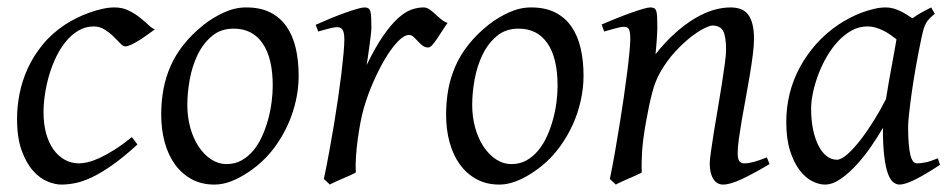

<svg xmlns="http://www.w3.org/2000/svg" viewBox="-20 -477 2561 517"><path d="M397 -397.9Q386.7 -390.6 375.2 -382.3Q363.8 -374 353 -367.4Q342.3 -360.8 332.8 -356.4Q323.2 -352.1 316.9 -352.1Q311.5 -352.1 303.7 -360.4Q295.9 -368.7 285.4 -378.9Q274.9 -389.2 261.7 -397.5Q248.5 -405.8 232.9 -405.8Q210.4 -405.8 191.9 -395Q173.3 -384.3 158.2 -366.2Q143.1 -348.1 131.6 -324.5Q120.1 -300.8 112.5 -275.1Q105 -249.5 101.1 -223.6Q97.2 -197.8 97.2 -174.8Q97.2 -143.1 104.2 -117.7Q111.3 -92.3 124 -74.5Q136.7 -56.6 154.3 -46.9Q171.9 -37.1 192.9 -37.1Q201.7 -37.1 215.3 -40Q229 -43 246.8 -51Q264.6 -59.1 286.6 -72.8Q308.6 -86.4 335 -107.9Q338.9 -102.5 343.3 -97.2Q347.7 -91.8 350.1 -87.9Q312 -53.2 281.7 -32Q251.5 -10.7 226.8 0.7Q202.1 12.2 182.4 16.1Q162.6 20 145 20Q128.4 20 107.9 11.7Q87.4 3.4 69.1 -17.1Q50.8 -37.6 38.3 -71.8Q25.9 -106 25.9 -157.2Q25.9 -189.9 32.7 -224.9Q39.6 -259.8 54.9 -293.2Q70.3 -326.7 95 -356.9Q119.6 -387.2 155.8 -411.1Q169.4 -419.9 186 -428.2Q202.6 -436.5 220.5 -442.9Q238.3 -449.2 255.6 -453.1Q272.9 -457 288.1 -457Q309.6 -457 326.4 -448.7Q343.3 -440.4 356.4 -429.9Q369.6 -419.4 379.6 -409.9Q389.6 -400.4 397 -397.9Z M714.4 -246.1Q714.4 -320.8 687 -360.4Q659.7 -399.9 609.4 -399.9Q574.2 -399.9 550.3 -379.6Q526.4 -359.4 511.7 -328.6Q497.1 -297.9 490.7 -262Q484.4 -226.1 484.4 -194.8Q484.4 -162.1 492.4 -133.1Q500.5 -104 514.9 -82.3Q529.3 -60.5 548.6 -47.9Q567.9 -35.2 590.3 -35.2Q612.8 -35.2 630.6 -45.2Q648.4 -55.2 662.4 -72Q676.3 -88.9 686 -110.6Q695.8 -132.3 702.1 -155.8Q708.5 -179.2 711.4 -202.6Q714.4 -226.1 714.4 -246.1ZM784.2 -272.9Q784.2 -240.2 776.9 -206.8Q769.5 -173.3 755.4 -141.8Q741.2 -110.4 720.5 -81.8Q699.7 -53.2 672.4 -30.8Q659.7 -20.5 645.5 -11.2Q631.3 -2 616.7 5.1Q602.1 12.2 586.9 16.1Q571.8 20 557.1 20Q522.9 20 496.3 5.6Q469.7 -8.8 451.4 -33.9Q433.1 -59.1 423.6 -93.5Q414.1 -127.9 414.1 -168Q414.1 -203.1 419.9 -235.6Q425.8 -268.1 439 -298.3Q452.1 -328.6 474.1 -356.4Q496.1 -384.3 528.3 -410.2Q553.2 -429.7 583 -443.4Q612.8 -457 643.1 -457Q681.2 -457 708 -443.4Q734.9 -429.7 751.7 -405.3Q768.6 -380.9 776.4 -347.2Q784.2 -313.5 784.2 -272.9Z M1185.1 -415Q1179.2 -407.2 1172.1 -396Q1165 -384.8 1158 -374.3Q1150.9 -363.8 1144.5 -356.4Q1138.2 -349.1 1133.3 -349.1Q1124 -349.1 1117.4 -354.5Q1110.8 -359.9 1105.2 -366Q1099.6 -372.1 1094 -377.4Q1088.4 -382.8 1081.1 -382.8Q1068.4 -382.8 1051.5 -365.5Q1034.7 -348.1 1017.8 -320.1Q1001 -292 985.6 -257.1Q970.2 -222.2 960 -187Q954.6 -168.5 950.4 -146.2Q946.3 -124 943.1 -100.6Q939.9 -77.1 938.5 -54.4Q937 -31.7 938 -12.2Q931.6 -8.8 922.1 -4.6Q912.6 -0.5 902.6 3.9Q892.6 8.3 883.3 12.5Q874 16.6 868.2 20L852.1 4.9Q859.4 -29.8 866.2 -66.9Q873 -104 879.2 -140.9Q885.3 -177.7 890.4 -212.9Q895.5 -248 899.2 -278.3Q902.8 -308.6 905 -332.5Q907.2 -356.4 907.2 -371.1Q907.2 -382.3 905.5 -388.9Q903.8 -395.5 901.1 -398.7Q898.4 -401.9 894.8 -402.8Q891.1 -403.8 887.2 -403.8Q882.3 -403.8 874 -402.1Q865.7 -400.4 857.4 -397.9Q847.7 -395.5 836.9 -392.1L830.1 -410.2Q850.6 -419.4 871.3 -428Q892.1 -436.5 910.2 -442.9Q928.2 -449.2 941.7 -453.1Q955.1 -457 960.9 -457Q967.8 -457 971.7 -454.6Q975.6 -452.1 977.3 -446Q979 -439.9 979.5 -429Q980 -418 980 -400.9Q980 -395.5 978.5 -382.8Q977.1 -370.1 975.1 -355.2Q973.1 -340.3 970.9 -325.7Q968.8 -311 967.3 -301.8Q990.7 -350.1 1011.7 -380.4Q1032.7 -410.6 1051.5 -427.7Q1070.3 -444.8 1087.4 -450.9Q1104.5 -457 1120.1 -457Q1128.9 -457 1136 -452.1Q1143.1 -447.3 1150.4 -440.4Q1157.7 -433.6 1166 -426.5Q1174.3 -419.4 1185.1 -415Z M1481.4 -246.1Q1481.4 -320.8 1454.1 -360.4Q1426.8 -399.9 1376.5 -399.9Q1341.3 -399.9 1317.4 -379.6Q1293.5 -359.4 1278.8 -328.6Q1264.2 -297.9 1257.8 -262Q1251.5 -226.1 1251.5 -194.8Q1251.5 -162.1 1259.5 -133.1Q1267.6 -104 1282 -82.3Q1296.4 -60.5 1315.7 -47.9Q1335 -35.2 1357.4 -35.2Q1379.9 -35.2 1397.7 -45.2Q1415.5 -55.2 1429.4 -72Q1443.4 -88.9 1453.1 -110.6Q1462.9 -132.3 1469.2 -155.8Q1475.6 -179.2 1478.5 -202.6Q1481.4 -226.1 1481.4 -246.1ZM1551.3 -272.9Q1551.3 -240.2 1543.9 -206.8Q1536.6 -173.3 1522.5 -141.8Q1508.3 -110.4 1487.5 -81.8Q1466.8 -53.2 1439.5 -30.8Q1426.8 -20.5 1412.6 -11.2Q1398.4 -2 1383.8 5.1Q1369.1 12.2 1354 16.1Q1338.9 20 1324.2 20Q1290 20 1263.4 5.6Q1236.8 -8.8 1218.5 -33.9Q1200.2 -59.1 1190.7 -93.5Q1181.2 -127.9 1181.2 -168Q1181.2 -203.1 1187 -235.6Q1192.9 -268.1 1206.1 -298.3Q1219.2 -328.6 1241.2 -356.4Q1263.2 -384.3 1295.4 -410.2Q1320.3 -429.7 1350.1 -443.4Q1379.9 -457 1410.2 -457Q1448.2 -457 1475.1 -443.4Q1502 -429.7 1518.8 -405.3Q1535.6 -380.9 1543.5 -347.2Q1551.3 -313.5 1551.3 -272.9Z M2052.2 -35.2Q2007.8 -8.8 1976.8 5.6Q1945.8 20 1927.2 20Q1910.2 20 1900.6 4.6Q1891.1 -10.7 1891.1 -37.1Q1891.1 -45.9 1894.3 -68.6Q1897.5 -91.3 1902.3 -121.6Q1907.2 -151.9 1913.1 -186Q1918.9 -220.2 1923.8 -251Q1928.7 -281.7 1931.9 -306.2Q1935.1 -330.6 1935.1 -341.8Q1935.1 -378.9 1927.2 -393.6Q1919.4 -408.2 1897.9 -408.2Q1891.6 -408.2 1875.7 -400.4Q1859.9 -392.6 1839.8 -377Q1819.8 -361.3 1798.1 -337.9Q1776.4 -314.5 1758.3 -283.2Q1744.6 -259.8 1736.1 -227.1Q1727.5 -194.3 1719.2 -147Q1711.4 -103.5 1709.2 -72.3Q1707 -41 1708 -12.2Q1701.7 -8.8 1692.1 -4.6Q1682.6 -0.5 1672.6 3.9Q1662.6 8.3 1653.3 12.5Q1644 16.6 1638.2 20L1622.1 4.9Q1628.9 -27.3 1635.5 -64.9Q1642.1 -102.5 1648.2 -140.4Q1654.3 -178.2 1659.7 -215.1Q1665 -252 1668.9 -283Q1672.9 -314 1675 -337.4Q1677.2 -360.8 1677.2 -372.1Q1677.2 -383.3 1676 -389.9Q1674.8 -396.5 1672.6 -399.7Q1670.4 -402.8 1667 -403.8Q1663.6 -404.8 1659.2 -404.8Q1654.8 -404.8 1646.2 -402.8Q1637.7 -400.9 1628.9 -398.4Q1618.7 -395.5 1606.9 -392.1L1600.1 -411.1Q1620.6 -419.9 1641.4 -428.2Q1662.1 -436.5 1680.2 -442.9Q1698.2 -449.2 1711.7 -453.1Q1725.1 -457 1731 -457Q1737.8 -457 1741.7 -454.8Q1745.6 -452.6 1747.3 -446.8Q1749 -440.9 1749.5 -430.2Q1750 -419.4 1750 -401.9Q1750 -396.5 1749.5 -387.2Q1749 -377.9 1748.3 -367.4Q1747.6 -356.9 1746.6 -346.9Q1745.6 -336.9 1745.1 -331.1Q1771.5 -364.3 1798.3 -388.2Q1825.2 -412.1 1851.1 -427.5Q1877 -442.9 1901.1 -450Q1925.3 -457 1947.3 -457Q1962.4 -457 1974.4 -452.6Q1986.3 -448.2 1994.1 -438.2Q2002 -428.2 2006.1 -411.9Q2010.3 -395.5 2010.3 -372.1Q2010.3 -355 2007.1 -329.6Q2003.9 -304.2 1999 -274.7Q1994.1 -245.1 1988.3 -213.9Q1982.4 -182.6 1977.5 -154.3Q1972.7 -126 1969.5 -102.8Q1966.3 -79.6 1966.3 -65.9Q1966.3 -49.3 1970.7 -43.2Q1975.1 -37.1 1983.9 -37.1Q1995.1 -37.1 2009.8 -41Q2024.4 -44.9 2044.9 -53.2Z M2365.7 -210.4Q2369.1 -232.4 2373.3 -256.1Q2377.4 -279.8 2381.6 -301.8Q2385.7 -323.7 2388.9 -342Q2392.1 -360.4 2394 -371.1Q2386.7 -377 2377.9 -383.1Q2369.1 -389.2 2359.1 -394.3Q2349.1 -399.4 2338.1 -402.6Q2327.1 -405.8 2315.4 -405.8Q2293 -405.8 2273.2 -394.8Q2253.4 -383.8 2236.6 -365.7Q2219.7 -347.7 2206.3 -324.5Q2192.9 -301.3 2183.6 -276.6Q2174.3 -252 2169.2 -228Q2164.1 -204.1 2164.1 -185.1Q2164.1 -153.3 2169.4 -127.9Q2174.8 -102.5 2184.1 -84.5Q2193.4 -66.4 2206.1 -56.6Q2218.8 -46.9 2233.4 -46.9Q2245.1 -46.9 2262 -61.8Q2278.8 -76.7 2297.1 -100.3Q2315.4 -124 2333.5 -153.1Q2351.6 -182.1 2365.7 -210.4ZM2511.2 -33.2Q2468.8 -5.4 2442.6 7.3Q2416.5 20 2402.3 20Q2393.6 20 2385.5 13.9Q2377.4 7.8 2371.1 -9Q2364.7 -25.9 2361.1 -55.7Q2357.4 -85.4 2357.4 -132.8Q2344.7 -110.4 2326.4 -83.7Q2308.1 -57.1 2287.1 -33.9Q2266.1 -10.7 2243.9 4.6Q2221.7 20 2201.2 20Q2185.1 20 2166.7 10.7Q2148.4 1.5 2133.1 -18.8Q2117.7 -39.1 2107.4 -71Q2097.2 -103 2097.2 -148.9Q2097.2 -187.5 2106.2 -224.4Q2115.2 -261.2 2133.3 -294.9Q2151.4 -328.6 2177.5 -358.2Q2203.6 -387.7 2238.3 -411.1Q2251.5 -419.9 2267.3 -428.2Q2283.2 -436.5 2300 -442.9Q2316.9 -449.2 2333.5 -453.1Q2350.1 -457 2365.2 -457Q2375.5 -457 2385.3 -454.3Q2395 -451.7 2404.1 -447.3Q2413.1 -442.9 2421.4 -437.7Q2429.7 -432.6 2437 -427.7Q2448.2 -436 2460.9 -443.1Q2473.6 -450.2 2487.3 -457L2497.1 -439.9Q2488.8 -433.1 2483.4 -427.7Q2478 -422.4 2473.9 -415.3Q2469.7 -408.2 2466.8 -397.9Q2463.9 -387.7 2460.4 -371.1Q2453.1 -335.9 2446.5 -299.1Q2439.9 -262.2 2435.3 -229.5Q2430.7 -196.8 2428 -171.9Q2425.3 -147 2425.3 -136.2Q2425.3 -108.4 2427 -89.4Q2428.7 -70.3 2431.6 -58.8Q2434.6 -47.4 2439 -42.2Q2443.4 -37.1 2449.2 -37.1Q2459 -37.1 2472.4 -39.8Q2485.8 -42.5 2505.4 -50.8Z"/></svg>

Font: Gentium Plus Am
Style: Italic
Weight: 400
Italic angle: -8°
Designer: J. Victor Gaultney, Annie Olsen, Iska Routamaa, Becca Hirsbrunner
Foundry: SIL International
Version: Version 5.000